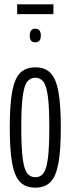

<svg xmlns="http://www.w3.org/2000/svg" viewBox="-20 -854 325 884"><path d="M25 -267Q25 -371 36 -431.5Q47 -492 72.5 -518Q98 -544 143 -544Q187 -544 212.5 -518Q238 -492 249 -431.5Q260 -371 260 -267Q260 -163 249 -102.5Q238 -42 212.5 -16Q187 10 143 10Q98 10 72.5 -16Q47 -42 36 -102.5Q25 -163 25 -267ZM78 -267Q78 -174 84.5 -124.5Q91 -75 105 -56.5Q119 -38 143 -38Q166 -38 180 -56.5Q194 -75 200.5 -124.5Q207 -174 207 -267Q207 -360 200.5 -409.5Q194 -459 180 -477.5Q166 -496 143 -496Q119 -496 105 -477.5Q91 -459 84.5 -409.5Q78 -360 78 -267ZM142 -659Q117 -659 117 -690Q117 -722 142 -722Q168 -722 168 -690Q168 -659 142 -659ZM59 -789V-834H226V-789Z"/></svg>

Font: Georama Extra Condensed Light
Style: Regular
Weight: 300
Width: 2
Designer: Jean-Baptiste Levee
Foundry: Production Type
Version: Version 1.000